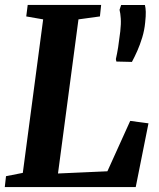

<svg xmlns="http://www.w3.org/2000/svg" viewBox="-20 -763 647 783"><path d="M-0.5 0 4.5 -44.5 73 -58 156 -684 87 -696 93 -743H392.5L387.5 -696L300 -684L216.5 -55.5L418 -64.5L511 -270L585.5 -260L533.5 0ZM518 -510.5 454.5 -512 452.5 -522Q457.5 -543.5 461.8 -570.2Q466 -597 470.5 -635Q474 -666 472.5 -687.8Q471 -709.5 467.5 -723L474 -742.5H571Q574 -731 574.5 -714.8Q575 -698.5 572 -671Q569 -639.5 560 -610Q551 -580.5 539.8 -555.2Q528.5 -530 518 -510.5Z"/></svg>

Font: Merriweather 28pt
Style: Bold Italic
Weight: 700
Italic angle: -7.8°
Version: Version 2.101